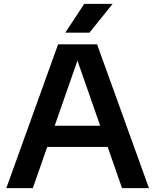

<svg xmlns="http://www.w3.org/2000/svg" viewBox="-20 -968 798 988"><path d="M12.5 0 279 -740H479.5L746.5 0H608L534 -212H223L149 0ZM261.5 -321H495.5L378.5 -656ZM316 -800 413.5 -948H559.5L440.5 -800Z"/></svg>

Font: Encode Sans SmExp SmBold
Style: Regular
Weight: 600
Width: 6
Designer: Multiple Designers
Foundry: Impallari Type
Version: Version 3.002; ttfautohint (v1.8.3) -l 8 -r 50 -G 200 -x 14 